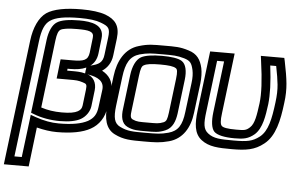

<svg xmlns="http://www.w3.org/2000/svg" viewBox="-71 -772 1683 1094"><g transform="rotate(5 771.0 -225.0)"><path d="M499 -346C528 -365 550 -395 555 -439L567 -536C576 -610 547 -644 490 -666C457 -678 410 -684 352 -684C262 -684 193 -671 153 -644C112 -615 85 -556 76 -481L-9 209L-12 234H13H105H130L133 209L157 9C197 19 236 25 272 25C354 25 420 13 464 -12C510 -37 541 -84 547 -138L560 -238C566 -291 537 -326 499 -346ZM430 -528 420 -442C414 -398 390 -390 324 -390H283H258L255 -365L248 -304L245 -279H270H315C358 -279 368 -279 396 -270C417 -264 420 -259 417 -231L406 -139C403 -121 398 -114 382 -104C364 -94 336 -89 291 -89C247 -89 208 -95 172 -107L219 -494C224 -534 231 -549 242 -557C255 -565 285 -570 338 -570C404 -570 435 -565 430 -528ZM404 -322C377 -329 359 -329 321 -329H301L302 -340H318C351 -340 382 -344 408 -356L407 -344L406 -342L404 -322ZM480 -528C490 -608 414 -620 345 -620C287 -620 242 -613 218 -597C192 -581 175 -541 169 -494L119 -89L117 -72L133 -66C178 -48 231 -39 285 -39C335 -39 377 -47 403 -62C431 -78 452 -108 456 -139L467 -231C472 -276 451 -308 416 -319C415 -319 414 -319 414 -319L424 -317C478 -308 516 -287 510 -238L497 -138C492 -96 477 -73 444 -54C408 -35 356 -25 279 -25C236 -25 194 -33 147 -49L116 -60L112 -25L86 184H44L126 -481C134 -548 150 -584 178 -603C208 -624 261 -634 346 -634C401 -634 440 -629 468 -618C514 -601 524 -590 517 -536L505 -439C500 -393 478 -380 430 -369C451 -384 466 -408 470 -442L480 -528Z M1063 -321C1067 -355 1066 -386 1061 -410C1050 -457 1030 -489 980 -504C930 -520 902 -519 839 -519C776 -519 748 -520 695 -504C618 -482 578 -410 567 -321L546 -153C537 -78 550 -17 603 9C655 35 695 35 771 35C832 35 864 35 915 21C991 0 1032 -66 1042 -153L1063 -321ZM1013 -321 992 -153C983 -77 961 -42 907 -27C863 -15 839 -15 777 -15C701 -15 673 -15 630 -36C595 -53 588 -86 596 -153L617 -321C627 -400 649 -441 704 -457C749 -469 770 -469 833 -469C896 -469 917 -469 959 -457C995 -446 1003 -433 1012 -394C1016 -374 1017 -351 1013 -321ZM899 -140C894 -103 890 -91 874 -84C847 -73 833 -74 785 -74C737 -74 722 -73 698 -84C683 -91 682 -103 687 -140L711 -336C716 -377 722 -392 733 -397C748 -406 776 -410 826 -410C875 -410 903 -406 916 -397C925 -392 928 -377 923 -336L899 -140ZM949 -140 973 -336C979 -385 971 -425 946 -441C926 -454 885 -460 832 -460C779 -460 737 -454 713 -441C685 -425 667 -385 661 -336L637 -140C631 -97 636 -56 672 -39C706 -23 732 -24 778 -24C825 -24 851 -23 888 -39C929 -56 943 -97 949 -140Z M1274 35C1354 35 1405 28 1457 -14C1518 -62 1537 -152 1549 -252C1555 -293 1555 -332 1552 -364C1549 -397 1542 -439 1531 -492L1527 -509H1509H1425H1393L1397 -478C1412 -372 1416 -294 1409 -239C1400 -171 1393 -121 1367 -98C1346 -79 1337 -78 1290 -78C1239 -78 1214 -83 1206 -92C1198 -100 1195 -121 1201 -165L1240 -484L1243 -509H1218H1128H1103L1100 -484L1061 -166C1052 -93 1055 -35 1099 -1C1143 33 1197 35 1274 35ZM1280 -15C1204 -15 1166 -16 1133 -42C1104 -64 1102 -97 1111 -166L1147 -459H1187L1151 -165C1145 -115 1149 -74 1167 -55C1185 -37 1227 -28 1284 -28C1334 -28 1363 -32 1398 -62C1440 -100 1450 -170 1459 -239C1465 -292 1463 -366 1451 -459H1485C1494 -416 1499 -381 1502 -354C1505 -324 1504 -291 1499 -252C1487 -155 1473 -87 1428 -51C1388 -20 1357 -15 1280 -15Z"/></g></svg>

Font: Gamestation Display Outline
Style: Italic
Weight: 400
Designer: Jonas Hecksher
Foundry: Jonas Hecksher, Playtypeª, e-types AS
Version: Version 1.003